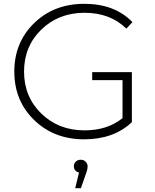

<svg xmlns="http://www.w3.org/2000/svg" viewBox="-20 -725 813 1006"><path d="M671 -347V-85Q576 5 421 5Q263 5 159 -96Q55 -197 55 -350Q55 -503 159 -604Q263 -705 422 -705Q581 -705 674 -609L642 -575Q558 -658 423 -658Q287 -658 196.5 -570Q106 -482 106 -350Q106 -218 196.5 -130Q287 -42 423 -42Q543 -42 622 -106V-305H463V-347ZM439 146Q439 164 430 186L404 261H374L394 179Q367 172 367 146Q367 132 377 122Q387 112 403 112Q419 112 429 122.5Q439 133 439 146Z"/></svg>

Font: mBank Light
Style: Regular
Weight: 300
Designer: Julieta Ulanovsky
Foundry: Julieta Ulanovsky
Version: Version 7.200;PS 007.200;hotconv 1.0.88;makeotf.lib2.5.64775